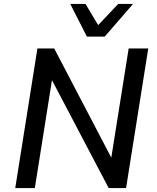

<svg xmlns="http://www.w3.org/2000/svg" viewBox="-20 -950 793 970"><path d="M57 0 169 -705H254L543 -152H542L630 -705H729L617 0H529L241 -548H243L156 0ZM419 -765 335 -930H412L476 -823L577 -930H652L509 -765Z"/></svg>

Font: Nunito Sans 7pt SemiCondensed SemiBold
Style: Italic
Weight: 600
Width: 4
Italic angle: -9°
Designer: Vernon Adams
Foundry: Vernon Adams
Version: Version 3.101;gftools[0.9.27]